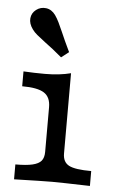

<svg xmlns="http://www.w3.org/2000/svg" viewBox="-50 -701 448 736"><g transform="rotate(5 174.0 -332.5)"><path d="M141.9 -115.3V-287.1Q141.9 -325.8 116.9 -341.9Q91.9 -358.1 32.3 -358.1V-415.3Q73.4 -412.9 114.5 -412.9Q171 -412.9 214.5 -424.2V-115.3Q214.5 -82.3 238.3 -69.8Q262.1 -57.3 324.2 -57.3V0Q211.3 -3.2 178.2 -3.2Q145.2 -3.2 32.3 0V-57.3Q74.2 -57.3 98 -62.9Q121.8 -68.5 131.9 -80.6Q141.9 -92.7 141.9 -115.3ZM104.8 -533.9Q83.9 -550 73 -558.9Q62.1 -567.7 54 -579Q38.7 -600 40.7 -620.6Q42.7 -641.1 59.7 -654Q76.6 -666.9 98 -664.1Q119.4 -661.3 133.9 -641.1Q141.9 -629.8 149.6 -614.1Q157.3 -598.4 165.3 -579.8Q171.8 -563.7 180.6 -545.2Q189.5 -526.6 200 -504L171 -481.5Q153.2 -496.8 136.3 -510.1Q119.4 -523.4 104.8 -533.9Z"/></g></svg>

Font: Playfair Micro SmCond SmLight
Style: Regular
Weight: 360
Width: 4
Designer: Claus Eggers Sørensen
Foundry: Claus Eggers Sørensen
Version: Version 2.100;Glyphs 3.2 (3219)